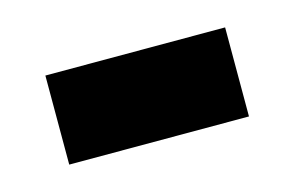

<svg xmlns="http://www.w3.org/2000/svg" viewBox="-34 -402 348 227"><g transform="rotate(-15 140.0 -288.5)"><path d="M250 -343V-234H30V-343Z"/></g></svg>

Font: Mukta Mahee ExtraBold
Style: Regular
Weight: 800
Designer: Shuchita Grover, Noopur Datye, Girish Dalvi, Yashodeep Gholap
Foundry: Ek Type
Version: Version 2.538;PS 1.000;hotconv 16.6.51;makeotf.lib2.5.65220;